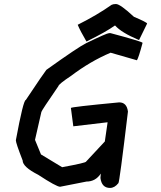

<svg xmlns="http://www.w3.org/2000/svg" viewBox="-20 -925 790 940"><path d="M513.7 -762.7H521.5Q669.9 -723.1 677.7 -715.8V-713.9Q658.7 -642.6 650.4 -629.9L521.5 -667Q421.4 -624.5 328.1 -553.7Q267.6 -513.7 265.6 -502.9Q183.6 -383.8 182.6 -377L151.4 -240.2L180.7 -168.9L284.2 -106.4Q401.4 -127.9 401.4 -133.8L493.2 -232.4L506.8 -326.2H504.9L338.9 -306.6L327.1 -396.5Q327.1 -401.4 563.5 -423.8Q600.6 -423.8 606.4 -378.9Q564.5 -28.3 559.6 -28.3Q541 -4.9 518.6 -4.9Q478 -4.9 471.7 -53.7L473.6 -75.2Q447.8 -36.1 403.3 -36.1L274.4 -10.7Q256.3 -10.7 167 -69.3Q90.8 -107.9 90.8 -139.6Q57.6 -224.6 57.6 -238.3Q94.2 -435.5 106.4 -435.5Q196.3 -570.3 207 -583Q364.7 -695.8 402.3 -713.9Q502.9 -762.7 513.7 -762.7ZM547.9 -905.3Q568.4 -905.3 635.7 -842.8Q700.2 -815.4 700.2 -809.6L661.1 -729.5H659.2Q574.7 -765.1 543.9 -799.8H542Q499.5 -769 403.3 -721.7Q373 -773.4 360.4 -803.7Q456.1 -851.6 526.4 -901.4Q534.2 -905.3 547.9 -905.3Z"/></svg>

Font: ww_drahtTSB
Style: Regular
Weight: 400
Designer: Dr. Wolfgang Wiebecke
Version: Version 1.06 May 21, 2010, initial release